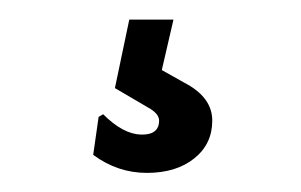

<svg xmlns="http://www.w3.org/2000/svg" viewBox="-20 -39 312 199"><path d="M171 46.7Q200 61.7 200 86Q200 110.3 181.3 125.2Q162.6 140.2 132.2 140.2Q101.9 140.2 76.6 121.5L82.2 82.2L86.9 79.4Q107.5 100 126.2 100.5Q144.9 100.9 144.9 86Q144.9 78.5 132.7 72L99.1 52.3L114 -18.7H159.8L147.7 33.6Z"/></svg>

Font: Gurajada
Style: Regular
Weight: 400
Designer: Purushoth Kumar Guthula
Foundry: SiliconAndhra, USA.
Version: Version 1.0.3; ttfautohint (v1.2.42-39fb)